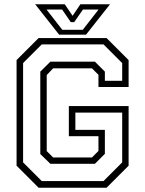

<svg xmlns="http://www.w3.org/2000/svg" viewBox="-20 -878 679 898"><path d="M160.5 0 57.5 -103V-597L160.5 -700H478.5L581.5 -597V-471H440.5V-528L410 -558.5H228.5L198.5 -527V-171.5L228.5 -141.5H410L440.5 -172V-241H302V-382H581.5V-103L478.5 0ZM175.5 -31H464L551.5 -118.5V-351.5H332.5V-270.5H470.5V-158.5L424 -112H215.5L168.5 -157.5V-543L215.5 -589.5H424L470.5 -543V-500H551.5V-583L464 -670.5H175.5L88 -583V-118.5ZM256.5 -716 144.5 -858H283L319.5 -804L356 -858H494.5L382.5 -716ZM271.5 -738.5H367L441 -833.5H368L327 -774.5H311L270.5 -833.5H197.5Z"/></svg>

Font: Tourney Light
Style: Regular
Weight: 300
Version: Version 1.015